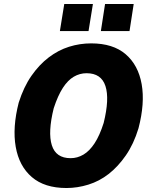

<svg xmlns="http://www.w3.org/2000/svg" viewBox="-20 -934 759 965"><path d="M314 11Q204 11 140 -44Q76 -99 59 -196Q42 -293 74 -418Q99 -497 138 -553Q177 -609 225 -645.5Q273 -682 327 -699Q381 -716 438 -716Q548 -716 611.5 -661.5Q675 -607 692 -511Q709 -415 676 -289Q652 -210 612.5 -153Q573 -96 526 -59.5Q479 -23 424 -6Q369 11 314 11ZM335 -139Q369 -139 399.5 -157Q430 -175 455.5 -214Q481 -253 501 -316Q531 -437 510 -501.5Q489 -566 415 -566Q381 -566 351 -548.5Q321 -531 296 -492.5Q271 -454 250 -390Q220 -269 240.5 -204Q261 -139 335 -139ZM487 -778 508 -914H652L631 -778ZM281 -778 303 -914H447L425 -778Z"/></svg>

Font: Nunito Sans 7pt Condensed Black
Style: Italic
Weight: 900
Width: 3
Italic angle: -9°
Designer: Vernon Adams
Foundry: Vernon Adams
Version: Version 3.101;gftools[0.9.27]